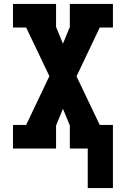

<svg xmlns="http://www.w3.org/2000/svg" viewBox="-20 -755 640 976"><path d="M426 201V0H335V-117L300 -202L265 -117V0H46V-120H113L231 -368L113 -615H46V-735H265V-618L300 -533L335 -618V-735H554V-615H487L369 -367L487 -120H554V201Z"/></svg>

Font: Iosevka Etoile Heavy
Style: Regular
Weight: 900
Designer: Belleve Invis
Foundry: Belleve Invis
Version: Version 22.1.2; ttfautohint (v1.8.4)